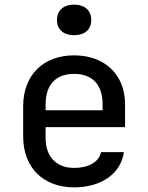

<svg xmlns="http://www.w3.org/2000/svg" viewBox="-20 -799 640 829"><path d="M300 -647C346 -647 374 -672 374 -712C374 -754 346 -779 300 -779C254 -779 226 -754 226 -712C226 -672 254 -647 300 -647ZM300 10C417 10 502 -49 515 -142H416C408 -100 363 -74 300 -74C224 -74 177 -122 177 -202V-250H520V-349C520 -476 433 -560 300 -560C168 -560 80 -476 80 -340V-210C80 -74 168 10 300 10ZM177 -349C177 -433 221 -480 300 -480C379 -480 423 -433 423 -349V-323H177Z"/></svg>

Font: JetBrains Mono Medium
Style: Regular
Weight: 436
Monospace: yes
Designer: Philipp Nurullin, Konstantin Bulenkov
Foundry: JetBrains
Version: Version 2.305